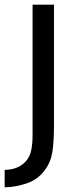

<svg xmlns="http://www.w3.org/2000/svg" viewBox="-35 -650 324 825"><path d="M197 -630V-115Q197 -45 190.5 0Q184 45 159 79Q129 121 81 137.5Q33 154 -15 155V80Q44 79 76 43Q94 23 99.5 -6Q105 -35 105 -67V-630Z"/></svg>

Font: Mukta Vaani
Style: Regular
Weight: 400
Designer: Noopur Datye, Girish Dalvi, Yashodeep Gholap, Pallavi Karambelkar
Foundry: Ek Type
Version: Version 2.538;PS 1.000;hotconv 16.6.51;makeotf.lib2.5.65220;